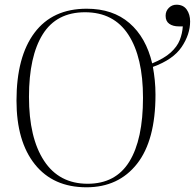

<svg xmlns="http://www.w3.org/2000/svg" viewBox="-20 -781 827 815"><path d="M347 14Q206 14 128 -83.5Q50 -181 50 -354Q50 -540 126.5 -642Q203 -744 348 -744Q459 -744 529.5 -683Q600 -622 626 -512Q677 -533 704.5 -558Q732 -583 743 -611Q754 -639 756 -669H739Q714 -669 698.5 -680Q683 -691 683 -714Q683 -734 696.5 -747.5Q710 -761 729 -761Q758 -761 772.5 -740.5Q787 -720 787 -690Q787 -635 751 -581.5Q715 -528 629 -497Q634 -470 637 -440.5Q640 -411 640 -379Q640 -185 561.5 -85.5Q483 14 347 14ZM352 -1Q471 -1 529 -95Q587 -189 587 -366Q587 -538 525 -633.5Q463 -729 341 -729Q220 -729 161.5 -635.5Q103 -542 103 -370Q103 -196 167 -98.5Q231 -1 352 -1Z"/></svg>

Font: Display Extralight
Style: Regular
Weight: 200
Designer: Latin by Veronika Burian and Jose Scaglione. Greek by Irene Vlachou. Cyrillic by Vera Evstafieva.
Foundry: TypeTogether
Version: Version 3.002